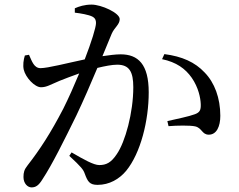

<svg xmlns="http://www.w3.org/2000/svg" viewBox="-20 -789 1040 834"><path d="M684 -532C746 -519 785 -491 813 -451C842 -409 851 -364 852 -337C853 -311 848 -301 827 -293C801 -283 746 -272 707 -263L712 -241C747 -244 806 -245 828 -240C858 -233 857 -204 887 -204C921 -204 937 -240 937 -286C937 -363 912 -430 869 -474C827 -519 771 -544 694 -554ZM305 -734C331 -731 365 -725 381 -717C394 -710 397 -701 397 -689C397 -670 377 -606 348 -531C272 -515 188 -493 156 -493C128 -493 119 -522 106 -551L88 -548C82 -529 79 -506 83 -487C91 -452 131 -410 158 -410C183 -410 198 -421 239 -438C259 -446 290 -458 324 -470C302 -417 278 -363 255 -317C200 -211 153 -139 100 -71C85 -52 82 -40 82 -20C82 8 100 25 117 25C135 25 148 17 165 -11C206 -73 259 -180 312 -288C342 -351 375 -427 403 -494C436 -502 467 -508 489 -508C542 -508 559 -477 559 -410C559 -300 524 -172 487 -119C463 -83 442 -72 411 -72C387 -72 344 -96 291 -127L281 -112C334 -63 342 -52 348 -35C361 0 369 14 404 14C455 14 498 -11 528 -47C591 -124 626 -265 626 -388C626 -510 580 -553 504 -553C482 -553 452 -549 425 -545L465 -642C477 -670 500 -682 500 -706C500 -733 420 -769 378 -769C347 -769 323 -761 305 -753Z"/></svg>

Font: Noto Serif TC Medium
Style: Regular
Weight: 500
Designer: Ryoko NISHIZUKA 西塚涼子 (kana & ideographs); Frank Grießhammer (Latin, Greek & Cyrillic); Wenlong ZHANG 张文龙 (bopomofo); San
Foundry: Adobe
Version: Version 2.001;hotconv 1.1.0;makeotfexe 2.6.0